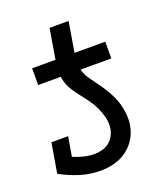

<svg xmlns="http://www.w3.org/2000/svg" viewBox="-127 -765 754 863"><g transform="rotate(-20 250.0 -333.0)"><path d="M424 -450H74V-530H186L210 -674H301L277 -530H424ZM208 8Q156 8 108.5 -7Q61 -22 18 -46L42 -188H122L106 -95Q130 -85 155 -78.5Q180 -72 207 -72Q225 -72 242.5 -76.5Q260 -81 275 -92Q290 -103 299.5 -119.5Q309 -136 312 -154Q316 -181 310 -206.5Q304 -232 293.5 -255Q283 -278 268.5 -298.5Q254 -319 238.5 -338.5Q223 -358 209 -379Q195 -400 187.5 -424.5Q180 -449 181 -476Q182 -503 186 -530H277Q273 -508 272.5 -486Q272 -464 278.5 -443.5Q285 -423 296.5 -406Q308 -389 320.5 -372.5Q333 -356 344.5 -339Q356 -322 366 -304Q376 -286 384 -266.5Q392 -247 396.5 -226.5Q401 -206 402.5 -184Q404 -162 400 -140Q397 -118 388 -97.5Q379 -77 365 -59.5Q351 -42 332.5 -28.5Q314 -15 293 -7Q272 1 251 4.5Q230 8 208 8Z"/></g></svg>

Font: Iosevka Slab Medium
Style: Italic
Weight: 500
Italic angle: -9°
Monospace: yes
Designer: Belleve Invis
Foundry: Belleve Invis
Version: Version 11.1.0; ttfautohint (v1.8.3)